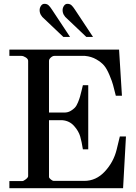

<svg xmlns="http://www.w3.org/2000/svg" viewBox="-20 -983 713 1003"><path d="M29 -37H96Q103 -37 115 -46.5Q127 -56 127 -63V-665Q127 -675 114.5 -683Q102 -691 92 -691H29V-724H602L617 -483H585Q575 -522 570.5 -539.5Q566 -557 552 -590.5Q538 -624 523.5 -641Q509 -658 483 -673Q457 -688 424 -691H264Q255 -691 245.5 -682.5Q236 -674 236 -665V-395H316Q334 -395 348 -403Q362 -411 371 -420.5Q380 -430 387.5 -448.5Q395 -467 398 -478Q401 -489 406.5 -511Q412 -533 413 -538H441V-203H413Q407 -242 399 -270Q391 -298 367 -325Q343 -352 306 -355H236V-59Q236 -53 245.5 -45.5Q255 -38 260 -38H420Q482 -38 527.5 -87Q573 -136 589 -200L606 -270H638L623 0H29ZM252 -932 346 -790H338Q329 -790 320 -790H311L212 -884Q187 -904 187 -930Q187 -942 194 -952.5Q201 -963 212 -963Q225 -963 233 -956Q241 -949 252 -932ZM372 -932 466 -790H458Q449 -790 440 -790H431L332 -884Q307 -904 307 -930Q307 -942 314 -952.5Q321 -963 332 -963Q345 -963 353 -956Q361 -949 372 -932Z"/></svg>

Font: Academico
Style: Regular
Weight: 400
Foundry: Steinberg Media Technologies GmbH
Version: Version 0.902